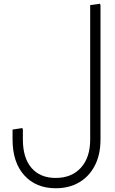

<svg xmlns="http://www.w3.org/2000/svg" viewBox="-20 -773 613 1024"><path d="M461 -211V-746L513 -753L516 -745V-211ZM277 231Q172 231 109.5 162Q47 93 47 -29H102Q102 69 148 122.5Q194 176 277 176Q362 176 411.5 121.5Q461 67 461 -29H516Q516 52 485.5 110.5Q455 169 401.5 200Q348 231 277 231ZM47 -29V-82L99 -90L102 -82V-29ZM461 -29V-355L513 -362L516 -354V-29Z"/></svg>

Font: Fustat Light
Style: Regular
Weight: 300
Designer: Mohamed Gaber, Khaled Hosny, Laura Garcia Mut
Foundry: Kief Type Foundry, Alif Type Foundry, Hard Type Foundry
Version: Version 1.007